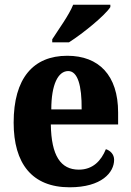

<svg xmlns="http://www.w3.org/2000/svg" viewBox="-20 -786 556 816"><path d="M202 -619V-606H273C333 -644 427 -721 449 -756V-766H291C273 -721 228 -660 202 -619ZM276 10C412 10 465 -53 465 -107C465 -130 449 -146 430 -152C410 -103 375 -65 315 -65C238 -65 198 -124 196 -257H482V-308C482 -466 400 -549 266 -549C121 -549 38 -453 38 -265C38 -91 116 10 276 10ZM327 -321H198C198 -427 227 -484 270 -484C310 -484 328 -423 327 -321Z"/></svg>

Font: Noto Serif Khmer Condensed ExtraBold
Style: Regular
Weight: 800
Width: 3
Designer: Danh Hong and the Monotype Design Team
Foundry: Monotype Imaging Inc.
Version: Version 2.004